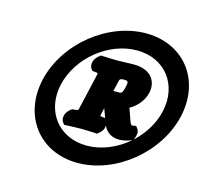

<svg xmlns="http://www.w3.org/2000/svg" viewBox="-92 -718 890 826"><g transform="rotate(15 353.0 -305.5)"><path d="M442.8 -532C568 -532 645.6 -431.2 616.6 -306C603.6 -249.4 570.8 -197.8 527.4 -158.2C528.8 -161.7 530.2 -165.3 531.7 -168.9C535.8 -179.5 539.4 -195 529.6 -207.7L522.5 -217L508.9 -214.6C505.3 -213.9 499.3 -214.1 494.9 -226.6L474.2 -285.1C503.9 -301.9 531.5 -331.3 540.4 -370C550.1 -412 531.7 -470 443.5 -470C422.4 -470 385.6 -468 371 -468C355.9 -468 326.1 -469 308.9 -470L297.9 -470.6L288.1 -462.7C267.8 -446.1 261.7 -419.9 274.4 -403.3L279.3 -397L288.1 -396.1C296.3 -395.3 301.3 -394.3 303.8 -393.5C303.8 -392.1 303.4 -387 301.7 -380L267.6 -232C266 -225.2 264.4 -220.7 263.4 -218.5C261.4 -217.9 255.2 -216.7 246.5 -215.9L237.3 -215L229.5 -208.7C209.1 -192.1 203.1 -165.9 215.8 -149.3L221.9 -141.4L233.2 -142C250.8 -143 281.1 -144 296.2 -144C311.3 -144 340.2 -143 357.4 -142L368.4 -141.4L378.2 -149.3C394.5 -162.6 395.1 -176.3 396.4 -184.5C410.8 -153 438.9 -141 464.6 -141C479.3 -141 495.4 -143.5 512.2 -149.9L522.5 -153.8C470.6 -108.4 404.4 -80 338.5 -80C212.3 -80 135 -181.8 163.6 -306C192.5 -431.2 316.5 -532 442.8 -532ZM319.5 2C489.4 2 658.5 -136.3 697.6 -306C736.8 -475.8 631.3 -613 461.5 -613C291.8 -613 121.9 -475.9 82.6 -306C43.7 -137.3 148.6 2 319.5 2ZM384.8 -215.3 378.2 -215.9C370 -216.7 365 -217.7 362.5 -218.5C362.5 -219.9 362.9 -225 364.6 -232L370 -255.4ZM436.4 -370C428.1 -333.9 423.9 -337 405.8 -337H388.8L400.3 -387C400.9 -389.5 403.7 -396 417.4 -396C439.2 -396 441.7 -392.9 436.4 -370Z"/></g></svg>

Font: Linux Libertine Mono O 
Style: Mono Bold Oblique
Weight: 400
Italic angle: -13°
Designer: Philipp H. Poll
Foundry: Philipp H. Poll
Version: Version 5.1.7